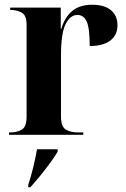

<svg xmlns="http://www.w3.org/2000/svg" viewBox="-20 -568 529 809"><path d="M18 0V-10H25Q52 -10 72 -22Q92 -34 92 -76V-464Q92 -503 72 -514.5Q52 -526 26 -526H23V-536H236V-446H238Q253 -496 284.5 -522Q316 -548 369 -548Q420 -548 447.5 -525Q475 -502 475 -462Q475 -420 444.5 -397Q414 -374 358 -374Q358 -449 345.5 -477Q333 -505 306 -505Q276 -505 256.5 -466.5Q237 -428 237 -334V-76Q237 -34 257.5 -22Q278 -10 307 -10H331V0ZM99 211Q110 178 120 137Q130 96 136 61H223V71Q210 93 190.5 119.5Q171 146 149 173Q127 200 108 221H99Z"/></svg>

Font: Noto Serif Display SemiCondensed
Style: Bold
Weight: 700
Width: 4
Designer: Monotype Design Team
Foundry: Monotype Imaging Inc.
Version: Version 2.009